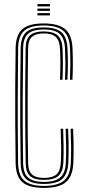

<svg xmlns="http://www.w3.org/2000/svg" viewBox="-20 -921 429 948"><path d="M196.2 6.8Q122.8 6.8 90.5 -21.6Q58.2 -50 57.2 -115.5Q55.8 -223.5 55.2 -314.4Q54.8 -405.2 55.2 -493.8Q55.8 -582.2 57.2 -683.2Q58.2 -748.5 90.2 -776.9Q122.2 -805.2 195.5 -805.2Q267.5 -805.2 301.2 -777.4Q335 -749.5 338 -683.2Q339.8 -640.5 339.8 -605.1Q339.8 -569.8 337.8 -527.2H325.5Q327.2 -568.8 327.4 -604.6Q327.5 -640.5 325.5 -682.8Q322.8 -744 291.9 -769.6Q261 -795.2 195.5 -795.2Q129 -795.2 99.8 -769.2Q70.5 -743.2 69.5 -683.2Q67.8 -547.2 67.5 -409Q67.2 -270.8 69.5 -115.8Q70.5 -53 101.5 -28Q132.5 -3 196.2 -3Q264.2 -3 295.4 -29Q326.5 -55 329.5 -115.8Q331.5 -154.5 331.1 -193Q330.8 -231.5 328.8 -285.5H341Q343.5 -221.5 343.5 -184.9Q343.5 -148.2 342 -115.5Q339 -50.5 305.5 -21.9Q272 6.8 196.2 6.8ZM196.2 -12.8Q136 -12.8 109.4 -36.8Q82.8 -60.8 82 -115.8Q80.2 -222.8 79.9 -313.2Q79.5 -403.8 80 -492.5Q80.5 -581.2 82 -683.2Q82.8 -738 109 -761.8Q135.2 -785.5 195.5 -785.5Q259 -785.5 285 -760.2Q311 -735 313.2 -682Q315.2 -641 315.1 -606.2Q315 -571.5 313 -527.2H300.8Q303.2 -580.5 302.9 -614.8Q302.5 -649 301 -681.8Q298.8 -730 275.5 -752.8Q252.2 -775.5 195.5 -775.5Q142.5 -775.5 118.8 -754.2Q95 -733 94.2 -683Q92.5 -554 92 -414.4Q91.5 -274.8 94.2 -115.8Q95 -65.8 119 -44.2Q143 -22.8 196.2 -22.8Q252.2 -22.8 277.4 -44.8Q302.5 -66.8 305 -116.8Q307 -155 306.5 -193.4Q306 -231.8 304.2 -285.5H316.5Q319 -219.5 318.9 -183.6Q318.8 -147.8 317.2 -116.8Q314.8 -63.5 288.1 -38.1Q261.5 -12.8 196.2 -12.8ZM196.2 -32.8Q150 -32.8 128.8 -51.6Q107.5 -70.5 106.8 -115.8Q105.2 -212.2 104.6 -303.5Q104 -394.8 104.5 -487.9Q105 -581 106.5 -683Q107.2 -728 128.4 -746.9Q149.5 -765.8 195.5 -765.8Q243 -765.8 264.8 -746Q286.5 -726.2 288.8 -680.8Q290.5 -639.8 290.5 -604.5Q290.5 -569.2 288.5 -527.2H276.2Q278 -568 278.1 -603.9Q278.2 -639.8 276.2 -680.8Q274.2 -721.8 255.1 -738.9Q236 -756 195.5 -756Q158.2 -756 138.9 -740.1Q119.5 -724.2 118.8 -682Q116.8 -549 116.5 -411.9Q116.2 -274.8 118.8 -116.8Q119.5 -74.8 138.9 -58.6Q158.2 -42.5 196.2 -42.5Q238.8 -42.5 258.5 -59.8Q278.2 -77 280.2 -117.8Q282.2 -156 281.9 -193.9Q281.5 -231.8 279.5 -285.5H291.8Q293.8 -231.8 294.1 -193.5Q294.5 -155.2 292.8 -117.8Q290.5 -72.2 268.1 -52.5Q245.8 -32.8 196.2 -32.8ZM164.8 -889.5V-900.8H226.5V-889.5ZM164.8 -867.2V-878.5H226.5V-867.2ZM164.8 -845V-856.2H226.5V-845Z"/></svg>

Font: Big Shoulders Inline Text Light
Style: Regular
Weight: 300
Designer: Patric King
Foundry: XO Type Co
Version: Version 1.000